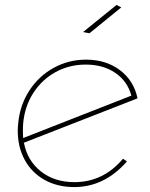

<svg xmlns="http://www.w3.org/2000/svg" viewBox="-20 -759 609 779"><path d="M453 -739 472 -729 343 -624 317 -629ZM479 -115 495 -104Q404 0 281 0Q213 0 161 -29Q109 -58 80.5 -110Q52 -162 52 -229Q52 -240 54 -260Q61 -333 99 -391.5Q137 -450 197.5 -483.5Q258 -517 329 -517Q410 -517 466.5 -474.5Q523 -432 538 -360L77 -180Q91 -107 146 -63.5Q201 -20 282 -20Q399 -20 479 -115ZM73 -228Q73 -209 74 -199L513 -371Q497 -430 447.5 -463.5Q398 -497 328 -497Q261 -497 205.5 -466.5Q150 -436 115 -381.5Q80 -327 74 -258Q73 -248 73 -228Z"/></svg>

Font: TypoPRO Montserrat Alternates
Style: Italic
Weight: 250
Italic angle: -11.3°
Designer: Julieta Ulanovsky
Foundry: Julieta Ulanovsky
Version: Version 6.001